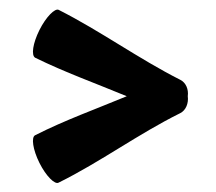

<svg xmlns="http://www.w3.org/2000/svg" viewBox="-20 -472 460 409"><path d="M364 -302C275 -347 194 -406 105 -451C97 -455 78 -436 64 -408C50 -380 46 -354 55 -349C118 -318 185 -294 250 -267C185 -240 118 -216 55 -184C46 -180 50 -153 64 -125C78 -97 97 -78 105 -83C194 -127 275 -187 364 -231C376 -237 382 -252 380 -267C382 -282 376 -296 364 -302Z"/></svg>

Font: Nupuram SemiBold
Style: Regular
Weight: 600
Designer: Santhosh Thottingal (santhosh.thottingal@gmail.com)
Foundry: SMC
Version: Version 1.000